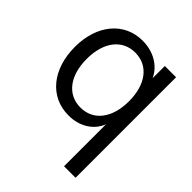

<svg xmlns="http://www.w3.org/2000/svg" viewBox="-211 -670 1013 1013"><g transform="rotate(45 295.5 -163.0)"><path d="M438 218H524V-532H440V-441C411 -504 345 -544 263 -544C126 -544 33 -432 33 -268C33 -102 125 12 265 12C348 12 413 -30 438 -95ZM280 -62C183 -62 122 -142 122 -267C122 -392 183 -472 280 -472C377 -472 438 -392 438 -267C438 -142 377 -62 280 -62Z"/></g></svg>

Font: Ronzino
Style: Regular
Weight: 400
Designer: Nunzio Mazzaferro
Foundry: Collletttivo
Version: Version 1.000;Glyphs 3.3 (3337)